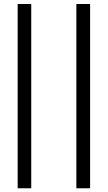

<svg xmlns="http://www.w3.org/2000/svg" viewBox="-20 -787 551 981"><path d="M70.3 -766.6Q87.9 -766.6 139.6 -766.6Q139.6 -531.2 139.6 174.8Q123 174.8 70.3 174.8Q70.3 27.3 70.3 -414.1Q70.3 -502 70.3 -766.6ZM370.1 -766.6Q387.7 -766.6 440.4 -766.6Q440.4 -531.2 440.4 174.8Q422.9 174.8 370.1 174.8Q370.1 -60.5 370.1 -766.6Z"/></svg>

Font: Lato
Style: Regular
Weight: 400
Designer: Lukasz Dziedzic with Adam Twardoch and Botio Nikoltchev
Version: Version 2.015; 2015-08-06; http://www.latofonts.com/